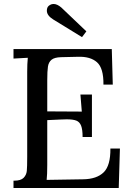

<svg xmlns="http://www.w3.org/2000/svg" viewBox="-20 -947 662 967"><path d="M48 0ZM578 0H48V-37H51Q85 -37 99 -51.5Q113 -66 115 -86Q117 -106 117 -158V-586Q117 -626 120 -656L48 -652V-700H543L548 -521H501Q502 -604 468.5 -633.5Q435 -663 373 -661L287 -659Q254 -658 239.5 -646Q225 -634 221.5 -612Q218 -590 218 -542V-386L392 -385L385 -471H443V-257H396Q396 -295 388.5 -314Q381 -333 364.5 -339.5Q348 -346 316 -346L284 -345L218 -342V-117Q218 -67 215 -41L399 -44Q467 -45 502 -79Q537 -113 536 -199H584ZM250 -927Q268 -927 289 -909L415 -789L393 -760L248 -849Q216 -869 216 -893Q216 -906 222 -914Q225 -918 232.5 -922.5Q240 -927 250 -927Z"/></svg>

Font: Sumana
Style: Regular
Weight: 400
Designer: Cyreal, Alexei Vanyashin (Devanagari), Olga Karpushina (Latin)
Foundry: Cyreal
Version: Version 1.015;PS 001.015;hotconv 1.0.70;makeotf.lib2.5.58329